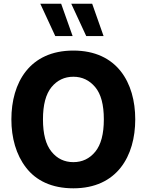

<svg xmlns="http://www.w3.org/2000/svg" viewBox="-20 -996 779 1021"><path d="M370.1 -727.1C137.2 -727.1 40.5 -556.2 40.5 -361.3C40.5 -263.7 65.4 -172.9 118.7 -104.5C171.4 -36.1 254.4 5.4 370.1 5.4C602.5 5.4 699.2 -166 699.2 -361.3C699.2 -556.2 602.5 -727.1 370.1 -727.1ZM370.1 -587.9C417 -587.9 455.6 -569.3 486.3 -532.7C517.1 -496.1 532.2 -439 532.2 -361.3C532.2 -283.7 517.1 -226.6 486.8 -189.5C456.5 -152.3 417.5 -133.8 370.1 -133.8C322.8 -133.8 283.7 -152.3 253.9 -189.5C223.6 -226.6 208.5 -283.7 208.5 -361.3C208.5 -438.5 223.6 -495.6 253.9 -532.7C284.2 -569.3 322.8 -587.9 370.1 -587.9ZM305.2 -976.1H194.3L273.9 -804.2H366.2ZM470.2 -976.1H358.9L438.5 -804.2H530.8Z"/></svg>

Font: Estedad ExtraBold
Style: Regular
Weight: 800
Designer: Amin Abedi
Version: Version 7.3